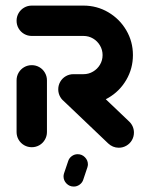

<svg xmlns="http://www.w3.org/2000/svg" viewBox="-20 -539 542 703"><path d="M96.3 0Q81.1 0 68.3 -7.4Q55.6 -14.8 48.1 -27.6Q40.7 -40.4 40.7 -55.6V-244.8Q40.7 -260 48.1 -272.8Q55.6 -285.6 68.3 -293Q81.1 -300.4 96.3 -300.4Q111.5 -300.4 124.3 -293Q137 -285.6 144.4 -272.8Q151.9 -260 151.9 -244.8V-55.6Q151.9 -40.4 144.4 -27.6Q137 -14.8 124.3 -7.4Q111.5 0 96.3 0ZM470.4 -53.7Q470.4 -38.5 463 -25.7Q455.6 -13 442.8 -5.6Q430 1.9 414.8 1.9Q403.7 1.9 393.9 -2.2Q384.1 -6.3 376.3 -13.7L210.7 -171.5Q202.6 -179.6 198 -189.8Q193.3 -200 193.3 -211.9Q193.3 -227 200.7 -239.8Q208.1 -252.6 220.9 -260Q233.7 -267.4 248.9 -267.4Q259.6 -267.4 269.6 -263.3Q279.6 -259.3 287 -252.2L453.3 -93.7Q461.5 -85.9 465.9 -75.6Q470.4 -65.2 470.4 -53.7ZM193.3 -211.9Q193.3 -227 200.7 -239.8Q208.1 -252.6 220.9 -260Q233.7 -267.4 248.9 -267.4H285.6Q304.8 -267.4 320.7 -276.9Q336.7 -286.3 346.1 -302.2Q355.6 -318.1 355.6 -337.4Q355.6 -356.3 346.1 -372.4Q336.7 -388.5 320.7 -398Q304.8 -407.4 285.6 -407.4H96.3Q81.1 -407.4 68.3 -414.8Q55.6 -422.2 48.1 -435Q40.7 -447.8 40.7 -463Q40.7 -478.1 48.1 -490.9Q55.6 -503.7 68.3 -511.1Q81.1 -518.5 96.3 -518.5H285.6Q334.8 -518.5 376.5 -494.1Q418.1 -469.6 442.4 -428.1Q466.7 -386.7 466.7 -337.4Q466.7 -288.1 442.4 -246.5Q418.1 -204.8 376.5 -180.6Q334.8 -156.3 285.6 -156.3H248.9Q233.7 -156.3 220.9 -163.7Q208.1 -171.1 200.7 -183.9Q193.3 -196.7 193.3 -211.9ZM212.6 106.7Q212.6 102.2 214.4 95.9L229.3 51.9Q232.6 40.4 242.4 33Q252.2 25.6 264.4 25.6Q280 25.6 290.9 36.7Q301.9 47.8 301.9 63Q301.9 67.4 300 73.7L285.2 117.8Q281.9 129.3 272 136.7Q262.2 144.1 250 144.1Q234.4 144.1 223.5 133Q212.6 121.9 212.6 106.7Z"/></svg>

Font: 26F Galaxy Sans Black
Style: Regular
Weight: 900
Designer: C₂₉H₂₅N₃O₅
Version: Version 1.100